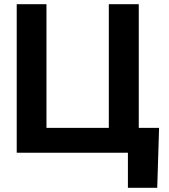

<svg xmlns="http://www.w3.org/2000/svg" viewBox="-20 -727 805 914"><path d="M728.5 167H588.9V0H59.6V-707H201.2V-118.2H498V-707H640.6V-118.2H737.3Z"/></svg>

Font: Pretendard Std
Style: Bold
Weight: 700
Designer: Base glyphs from Inter by Rasmus Andersson; Hangeul glyphs from Noto Sans CJK(Source Han Sans) by Jang Soo-young and Kan
Foundry: Kil Hyung-jin
Version: Version 1.309